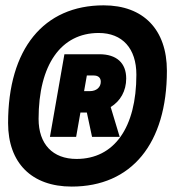

<svg xmlns="http://www.w3.org/2000/svg" viewBox="-20 -706 645 719"><path d="M248.5 -7.3C472.7 -7.3 605 -168.5 605 -440.9C605 -595.2 517.1 -686 368.2 -686C143.1 -686 10.3 -522.5 10.3 -245.1C10.3 -95.7 98.6 -7.3 248.5 -7.3ZM266.6 -110.8C177.2 -110.8 124.5 -166.5 124.5 -260.7C124.5 -462.9 208 -582.5 349.6 -582.5C438.5 -582.5 490.7 -524.4 490.7 -426.3C490.7 -228 407.7 -110.8 266.6 -110.8ZM167 -193.4H265.1L281.2 -284.7H305.2L324.7 -193.4H428.2L394.5 -305.2C430.7 -327.1 452.6 -365.2 452.6 -412.1C452.6 -469.7 417 -502.9 352.1 -502.9H221.2ZM294.9 -364.7 305.2 -423.3H331.1C348.1 -423.3 357.4 -414.6 357.4 -399.9C357.4 -378.9 340.8 -364.7 316.4 -364.7Z"/></svg>

Font: Cascadia Mono NF
Style: Bold Italic
Weight: 700
Italic angle: -10°
Monospace: yes
Designer: Aaron Bell
Foundry: Saja Typeworks
Version: Version 2404.023